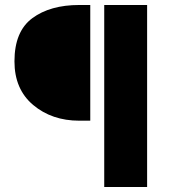

<svg xmlns="http://www.w3.org/2000/svg" viewBox="-20 -670 706 770"><path d="M298 -186Q188 -186 113 -249Q38 -312 38 -424Q38 -544 109.5 -597Q181 -650 298 -650H342V-186ZM398 80V-650H570V80Z"/></svg>

Font: Assistant ExtraBold
Style: Regular
Weight: 800
Designer: Hebrew By Ben Nathan, Latin by Paul Hunt
Version: Version 2.001;PS 002.001;hotconv 1.0.88;makeotf.lib2.5.64775